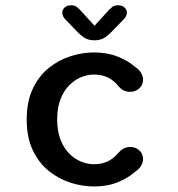

<svg xmlns="http://www.w3.org/2000/svg" viewBox="-20 -682 659 712"><path d="M328.5 9.5Q286 9.5 242.2 -4.2Q198.5 -18 161.5 -47.5Q124.5 -77 101.8 -124.5Q79 -172 79 -239Q79 -306 101.8 -353.5Q124.5 -401 161.5 -430.5Q198.5 -460 242.2 -473.8Q286 -487.5 328.5 -487.5Q378 -487.5 416.2 -472.2Q454.5 -457 481 -434Q496.5 -424 503.5 -411.2Q510.5 -398.5 510.5 -386.5Q510.5 -366.5 496.2 -354Q482 -341.5 463 -341.5Q448.5 -341.5 437.8 -347.2Q427 -353 418.5 -363.5Q403.5 -382.5 381.2 -394Q359 -405.5 328.5 -405.5Q304 -405.5 280 -395.5Q256 -385.5 236 -365Q216 -344.5 204 -313.2Q192 -282 192 -239Q192 -196.5 204 -165Q216 -133.5 236 -113.2Q256 -93 280 -83Q304 -73 328.5 -73Q359 -73 381.2 -84.5Q403.5 -96 418.5 -115Q427.5 -125 438 -131Q448.5 -137 463 -137Q482 -137 496.2 -124.8Q510.5 -112.5 510.5 -92Q510.5 -79.5 503.2 -67.2Q496 -55 481 -45Q454.5 -21.5 416.2 -6Q378 9.5 328.5 9.5ZM438.5 -610 400.5 -571Q383 -552 367.8 -542.2Q352.5 -532.5 330 -532.5Q308 -532.5 292.8 -542.2Q277.5 -552 260 -571L222.5 -610Q211 -621.5 211 -634.5Q211 -646.5 220 -654.5Q229 -662.5 243.5 -662.5Q256.5 -662.5 265.2 -656Q274 -649.5 283.5 -638L330.5 -586.5L377.5 -638Q386.5 -648.5 395.5 -655.5Q404.5 -662.5 417.5 -662.5Q432 -662.5 441.2 -654.8Q450.5 -647 450.5 -635Q450.5 -622.5 438.5 -610Z"/></svg>

Font: Sono Monospace Medium
Style: Regular
Weight: 500
Designer: Tyler Finck
Foundry: Tyler Finck
Version: Version 2.112